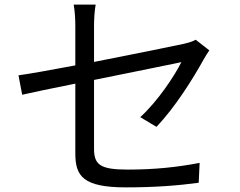

<svg xmlns="http://www.w3.org/2000/svg" viewBox="-20 -793 1040 831"><path d="M657 -244C737 -327 815 -452 861 -535C868 -548 879 -565 886 -575L827 -621C815 -614 796 -608 774 -603C732 -594 557 -558 387 -525V-681C387 -710 389 -744 394 -773H299C304 -744 306 -711 306 -681V-510C200 -490 105 -473 60 -467L76 -383C116 -392 205 -411 306 -431V-129C306 -30 340 18 526 18C651 18 751 10 840 -2L844 -88C744 -69 648 -59 532 -59C412 -59 387 -81 387 -150V-447C564 -483 748 -520 765 -524C735 -464 662 -354 587 -286Z"/></svg>

Font: Noto Sans CJK KR Regular
Style: Regular
Weight: 400
Designer: Ryoko NISHIZUKA (kana & ideographs); Paul D. Hunt (Latin, Greek & Cyrillic); Wenlong ZHANG (bopomofo); Sandoll Communica
Foundry: Adobe Systems Incorporated
Version: Version 1.004;PS 1.004;hotconv 1.0.82;makeotf.lib2.5.63406